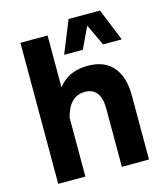

<svg xmlns="http://www.w3.org/2000/svg" viewBox="-117 -881 840 970"><g transform="rotate(-15 303.5 -395.5)"><path d="M565.8 -621.9 497 -791H332.9L264.3 -621.9H362L415.1 -734L468.2 -621.9ZM208.8 0V-737.8H66.7V0ZM541.5 -335.5Q541.5 -432.8 496.2 -485.2Q451 -537.6 365.4 -537.6Q278.2 -537.6 226.6 -486.7Q175.1 -435.8 152.4 -328L208.3 -305.1Q220.6 -358.4 247.7 -386.3Q274.7 -414.1 317.4 -414.1Q357.7 -414.1 378.6 -386.3Q399.5 -358.5 399.5 -305.2V0H541.5Z"/></g></svg>

Font: Estedad-FD VF
Style: Regular
Weight: 100
Designer: Amin Abedi
Version: Version 7.3